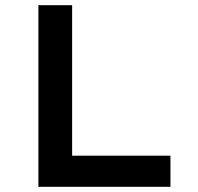

<svg xmlns="http://www.w3.org/2000/svg" viewBox="-20 -720 762 740"><path d="M128 0V-700H258V-120H637V0Z"/></svg>

Font: Lexend Exa Medium
Style: Regular
Weight: 500
Designer: Bonnie Shaver-Troup, Thomas Jockin
Foundry: Lexend
Version: Version 1.007